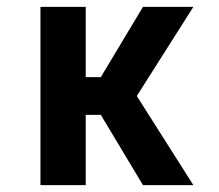

<svg xmlns="http://www.w3.org/2000/svg" viewBox="-20 -540 640 560"><path d="M98 0V-520H230V-315H274L397 -520H544L379 -260L544 0H397L274 -205H230V0Z"/></svg>

Font: Iosevka Aile Extrabold
Style: Regular
Weight: 800
Designer: Belleve Invis
Foundry: Belleve Invis
Version: Version 27.3.5; ttfautohint (v1.8.4)